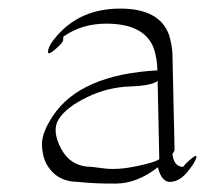

<svg xmlns="http://www.w3.org/2000/svg" viewBox="-20 -400 479 449"><path d="M377.4 25.4Q357.9 25.4 349.1 -8.8Q300.8 28.8 251.7 29.3Q202.6 29.8 163.1 25.4Q111.8 25.4 88.4 -17.1Q78.1 -37.6 78.1 -63.7Q78.1 -89.8 103 -127.9Q167 -225.6 348.1 -235.4Q347.7 -260.7 340.3 -285.2Q319.3 -344.7 228.5 -344.7Q171.4 -344.7 128.4 -314.5Q127.4 -312 127.7 -306.4Q127.9 -300.8 110.1 -285.4Q92.3 -270 92.3 -278.3Q92.3 -293 113.3 -316.4Q168.5 -379.9 261 -379.9Q353.5 -379.9 375.5 -317.9Q382.8 -293 383.3 -271.5L388.2 -50.8Q388.2 -46.4 383.3 -40Q386.7 -9.8 408.2 -9.8Q415.5 -19.5 429 -30.3Q442.4 -41 438.5 -29.3Q433.6 -15.6 416 4.6Q398.4 24.9 377.4 25.4ZM348.6 -210.9Q335.9 -199.7 283.4 -197.8Q231 -195.8 183.3 -172.6Q135.7 -149.4 117.9 -122.3Q100.1 -95.2 122.8 -52.5Q145.5 -9.8 194.3 -9.8Q194.3 -9.8 225.6 -5.9Q257.3 -2.4 300.3 -11.5Q343.3 -20.5 352.5 -27.8Z"/></svg>

Font: ML-NILA05
Style: Regular
Weight: 400
Designer: CLT@C-DIT
Version: Version ML-NILA05 1.0